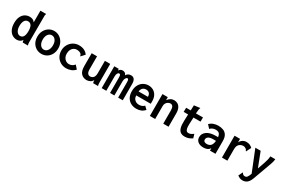

<svg xmlns="http://www.w3.org/2000/svg" viewBox="129 -2017 5241 3538"><g transform="rotate(30 2750.0 -247.5)"><path d="M226 11Q174 11 130.5 -16Q87 -43 60 -98Q33 -153 33 -235Q33 -316 59 -369.5Q85 -423 129 -450Q173 -477 227 -477Q262 -477 292 -464Q322 -451 339 -422V-671H460V-662Q454 -656 452.5 -648.5Q451 -641 451 -625L450 -62Q450 -46 452 -31Q454 -16 461 0H350Q342 -16 341 -25.5Q340 -35 340 -51Q321 -19 291 -4Q261 11 226 11ZM245 -80Q337 -80 337 -234Q337 -389 242 -389Q194 -389 169 -348Q144 -307 144 -237Q144 -163 173.5 -121.5Q203 -80 245 -80Z M749 10Q687 10 636.5 -20.5Q586 -51 557 -105.5Q528 -160 528 -233Q528 -302 557 -357Q586 -412 636.5 -444Q687 -476 749 -476Q812 -476 862.5 -444Q913 -412 942.5 -357Q972 -302 972 -233Q972 -161 942.5 -106Q913 -51 862.5 -20.5Q812 10 749 10ZM749 -80Q797 -80 828 -122.5Q859 -165 859 -233Q859 -303 828 -344Q797 -385 749 -385Q703 -385 672 -344Q641 -303 641 -233Q641 -165 671.5 -122.5Q702 -80 749 -80Z M1278 12Q1210 12 1156 -19Q1102 -50 1070.5 -104.5Q1039 -159 1039 -229Q1039 -298 1070.5 -354Q1102 -410 1156 -443Q1210 -476 1279 -476Q1343 -476 1391 -452Q1439 -428 1467 -386L1404 -317L1398 -310L1390 -316Q1390 -325 1388 -332.5Q1386 -340 1375 -353Q1356 -371 1332.5 -378Q1309 -385 1280 -385Q1247 -385 1218 -367Q1189 -349 1171.5 -314Q1154 -279 1154 -229Q1154 -184 1172 -150.5Q1190 -117 1219.5 -98.5Q1249 -80 1283 -80Q1314 -80 1344 -93Q1374 -106 1400 -138L1463 -66Q1426 -25 1377 -6.5Q1328 12 1278 12Z M1712 12Q1641 12 1595 -36Q1549 -84 1549 -192V-465H1663V-192Q1663 -130 1683.5 -104.5Q1704 -79 1735 -79Q1777 -79 1803.5 -109Q1830 -139 1830 -200V-465H1943V-74Q1943 -52 1944.5 -34.5Q1946 -17 1953 0H1850Q1842 -15 1841 -30Q1840 -45 1840 -60Q1819 -24 1784.5 -6Q1750 12 1712 12Z M2030 0V-465H2125V-431Q2142 -455 2163 -465.5Q2184 -476 2206 -476Q2231 -476 2252.5 -463Q2274 -450 2285 -420Q2316 -476 2383 -476Q2434 -476 2456.5 -440.5Q2479 -405 2478 -343V0H2380V-319Q2380 -364 2373 -379.5Q2366 -395 2352 -395Q2332 -395 2316 -368.5Q2300 -342 2300 -298V0H2208V-316Q2208 -364 2201 -380Q2194 -396 2175 -396Q2157 -396 2142.5 -372.5Q2128 -349 2128 -304V0Z M2771 11Q2704 11 2651.5 -17Q2599 -45 2569 -99Q2539 -153 2539 -229Q2539 -307 2568.5 -362Q2598 -417 2647.5 -446.5Q2697 -476 2758 -476Q2812 -476 2857.5 -451Q2903 -426 2930.5 -375.5Q2958 -325 2958 -250Q2958 -240 2957.5 -226Q2957 -212 2956 -202H2648Q2650 -158 2669 -130.5Q2688 -103 2716 -90Q2744 -77 2776 -77Q2807 -77 2835 -87Q2863 -97 2887 -121L2945 -65Q2911 -25 2867 -7Q2823 11 2771 11ZM2650 -287H2848Q2848 -336 2823 -362Q2798 -388 2753 -388Q2714 -388 2685 -363.5Q2656 -339 2650 -287Z M3055 0V-465H3168V-401Q3193 -435 3226 -455.5Q3259 -476 3302 -476Q3342 -476 3376.5 -456.5Q3411 -437 3432 -394Q3453 -351 3453 -281V0H3340V-279Q3340 -336 3322 -362.5Q3304 -389 3272 -389Q3247 -389 3223 -375.5Q3199 -362 3183.5 -337Q3168 -312 3168 -277V0Z M3799 10Q3745 10 3710 -13.5Q3675 -37 3659 -92Q3643 -147 3647 -241L3652 -376H3557L3559 -465H3656L3660 -575L3777 -590L3786 -591L3787 -582Q3782 -575 3778.5 -567.5Q3775 -560 3774 -544L3767 -465H3917L3916 -376H3766L3760 -243Q3757 -178 3764.5 -143Q3772 -108 3787.5 -94.5Q3803 -81 3825 -81Q3857 -81 3882.5 -94Q3908 -107 3930 -124L3954 -42Q3919 -17 3881 -3.5Q3843 10 3799 10Z M4198 12Q4121 12 4078.5 -24Q4036 -60 4036 -119Q4036 -193 4102.5 -241.5Q4169 -290 4296 -290Q4303 -290 4314.5 -290Q4326 -290 4339 -289Q4332 -347 4306 -367.5Q4280 -388 4236 -388Q4204 -388 4176 -377.5Q4148 -367 4120 -339L4058 -407Q4098 -444 4145 -460Q4192 -476 4241 -476Q4299 -476 4347 -457.5Q4395 -439 4423 -393.5Q4451 -348 4451 -268V0H4334V-50Q4308 -15 4274 -1.5Q4240 12 4198 12ZM4149 -133Q4149 -101 4169.5 -88.5Q4190 -76 4220 -76Q4274 -76 4304 -108.5Q4334 -141 4340 -211Q4327 -211 4315 -211.5Q4303 -212 4294 -212Q4214 -212 4181.5 -190Q4149 -168 4149 -133Z M4589 -465H4706L4705 -390Q4724 -430 4761 -453Q4798 -476 4839 -476Q4917 -476 4968 -423L4920 -328L4917 -320L4908 -324Q4905 -332 4902 -340.5Q4899 -349 4887 -360Q4873 -371 4857.5 -377Q4842 -383 4824 -383Q4776 -383 4740 -350Q4704 -317 4704 -244V0H4589Z M5126 176Q5092 176 5066 165Q5040 154 5015 133L5054 55L5058 46L5067 50Q5070 58 5074 65Q5078 72 5092 81Q5107 89 5126 89Q5156 89 5174.5 64Q5193 39 5212 -15L5031 -465H5144L5263 -158L5313 -300Q5328 -343 5338 -383Q5348 -423 5351 -465H5456Q5452 -420 5435 -370Q5418 -320 5401 -275L5286 41Q5258 115 5218.5 145.5Q5179 176 5126 176Z"/></g></svg>

Font: Ligconsolata
Style: Bold
Weight: 700
Monospace: yes
Designer: Raph Levien, Cyreal, Brenton Simpson
Foundry: Raph Levien, Cyreal, Google
Version: Version 3.001; ttfautohint (v1.8.2.53-6de2)